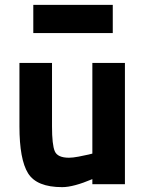

<svg xmlns="http://www.w3.org/2000/svg" viewBox="-20 -758 601 790"><path d="M360 -499H494V0H360V-21Q282 12 236 12Q131 12 95.5 -45Q60 -102 60 -238V-499H194V-238Q194 -162 205.5 -135.5Q217 -109 264 -109Q279 -109 303 -113.5Q327 -118 344 -122L360 -126ZM117 -622V-738H444V-622Z"/></svg>

Font: TitilliumText22L Xb
Style: Bold
Weight: 400
Designer: Campivisivi
Foundry: Campivisivi
Version: 1.000